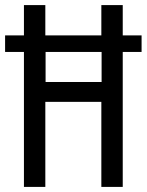

<svg xmlns="http://www.w3.org/2000/svg" viewBox="-22 -734 576 754"><path d="M72 0V-530H-2V-595H72V-714H156V-595H376V-714H460V-595H534V-530H460V0H376V-334H156V0ZM157 -412H377V-530H157Z"/></svg>

Font: Noto Sans Kannada ExtraCondensed
Style: Regular
Weight: 400
Width: 2
Designer: Jelle Bosma - Monotype Design Team
Foundry: Monotype Imaging Inc.
Version: Version 2.005; ttfautohint (v1.8.4.7-5d5b)